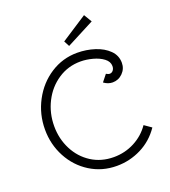

<svg xmlns="http://www.w3.org/2000/svg" viewBox="-164 -1033 1043 1175"><g transform="rotate(-20 357.5 -445.0)"><path d="M56 -336Q56 -436 102 -522.5Q148 -609 227 -660Q306 -711 401 -711Q460 -711 514.5 -693.5Q569 -676 603.5 -642Q638 -608 638 -560Q638 -521 610.5 -493.5Q583 -466 545 -466Q515 -466 488 -486L523 -530Q536 -522 546 -522Q559 -522 568 -533Q577 -544 577 -561Q577 -590 549.5 -611Q522 -632 481 -643Q440 -654 402 -654Q321 -654 255.5 -610.5Q190 -567 153 -494Q116 -421 116 -336Q116 -254 151.5 -184.5Q187 -115 250.5 -74.5Q314 -34 396 -34Q468 -34 530.5 -66.5Q593 -99 632 -156L678 -124Q629 -52 554 -14.5Q479 23 395 23Q299 23 221.5 -25.5Q144 -74 100 -156.5Q56 -239 56 -336ZM351 -803 520 -913 551 -861 370 -767Z"/></g></svg>

Font: Bellota
Style: Regular
Weight: 400
Designer: Kemie Guaida
Foundry: Kemie Guaida
Version: Version 4.001